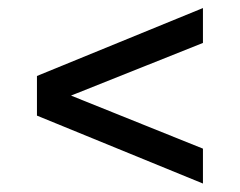

<svg xmlns="http://www.w3.org/2000/svg" viewBox="-20 -612 581 465"><path d="M471.5 -592.5V-508L152 -380.5L471.5 -252V-167.5L69.5 -332V-428Z"/></svg>

Font: Encode Sans Medium
Style: Regular
Weight: 500
Designer: Multiple Designers
Foundry: Impallari Type
Version: Version 2.000